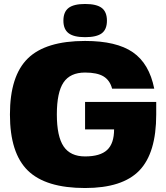

<svg xmlns="http://www.w3.org/2000/svg" viewBox="-20 -926 836 966"><path d="M408 -275V-413H766V-350Q766 -156 681 -68Q596 20 408 20Q210 20 120 -68Q30 -156 30 -350Q30 -544 120 -632Q210 -720 408 -720Q566 -720 648.5 -663Q731 -606 756 -480H544Q533 -522 501 -541.5Q469 -561 408 -561Q333 -561 299.5 -511Q266 -461 266 -350Q266 -240 300 -189.5Q334 -139 408 -139Q484 -139 519 -171.5Q554 -204 554 -275ZM408 -906Q466 -906 492 -886Q518 -866 518 -822Q518 -778 492 -758.5Q466 -739 408 -739Q351 -739 325 -759Q299 -779 299 -822Q299 -866 325 -886Q351 -906 408 -906Z"/></svg>

Font: Fivo Sans Black
Style: Regular
Weight: 900
Designer: Alexander Slobzheninov
Foundry: Alexander Slobzheninov
Version: 1.0